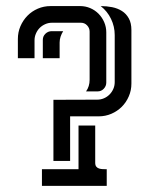

<svg xmlns="http://www.w3.org/2000/svg" viewBox="-20 -460 494 635"><path d="M211.9 72.3H156.7V-129.9L301.3 -130.4Q313.5 -130.4 324 -135Q334.5 -139.6 342.3 -147.5Q350.1 -155.3 354.7 -165.8Q359.4 -176.3 359.4 -188.5V-344.2Q359.4 -372.1 347.2 -397.5Q335 -422.9 313 -439.9Q332.5 -439.9 350.8 -436.3Q369.1 -432.6 383.3 -423.6Q397.5 -414.6 406 -399.2Q414.6 -383.8 414.6 -360.4V-183.6Q414.6 -161.1 406 -141.4Q397.5 -121.6 382.8 -106.9Q368.2 -92.3 348.4 -83.7Q328.6 -75.2 306.2 -75.2H211.9ZM94.2 -267.6H39.1V-331.1Q39.1 -353.5 47.6 -373.3Q56.2 -393.1 70.8 -408Q85.4 -422.9 105.2 -431.4Q125 -439.9 147.5 -439.9H245.1Q262.7 -439.9 278.6 -433.1Q294.4 -426.3 306.2 -414.3Q317.9 -402.3 324.7 -386.5Q331.5 -370.6 331.5 -353V-187Q331.5 -175.3 323.2 -166.5Q314.9 -157.7 302.7 -157.7H264.6Q276.4 -174.3 276.4 -195.8V-355.5Q276.4 -367.2 268.1 -376Q259.8 -384.8 247.6 -384.8H151.9Q140.1 -384.8 129.6 -380.1Q119.1 -375.5 111.3 -367.7Q103.5 -359.9 98.9 -349.1Q94.2 -338.4 94.2 -326.7ZM239.7 99.6V-44.9H294.9V78.1Q294.9 86.9 298.6 91.3Q302.2 95.7 307.9 97.4Q313.5 99.1 320.3 99.4Q327.1 99.6 333 99.6V154.8H118.7V99.6ZM121.6 -328.1Q121.6 -340.3 130.4 -348.6Q139.2 -356.9 150.9 -356.9H189Q183.6 -348.6 180.4 -338.9Q177.2 -329.1 177.2 -319.3V-267.6H121.6Z"/></svg>

Font: Isar CAT
Style: Regular
Weight: 400
Designer: Digitized by Peter Wiegel
Foundry: CAT-Fonts, Peter Wiegel
Version: Version 1.000; ttfautohint (v1.3)